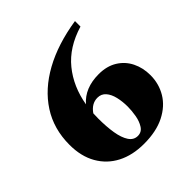

<svg xmlns="http://www.w3.org/2000/svg" viewBox="-181 -811 962 962"><g transform="rotate(-45 300.0 -330.0)"><path d="M301 10Q220 10 160 -21Q100 -52 66.5 -110.5Q33 -169 33 -251Q33 -363 88.5 -449Q144 -535 246.5 -591.5Q349 -648 491 -670V-631Q378 -597 315.5 -520Q253 -443 235 -336Q288 -398 387 -398Q444 -398 484.5 -373Q525 -348 546 -305.5Q567 -263 567 -211Q567 -150 537 -100Q507 -50 447.5 -20Q388 10 301 10ZM228 -243Q228 -184 235.5 -138.5Q243 -93 260.5 -66.5Q278 -40 307 -40Q334 -40 349 -63.5Q364 -87 369.5 -119.5Q375 -152 375 -180Q375 -216 367.5 -248Q360 -280 343 -299.5Q326 -319 299 -319Q257 -319 229 -278Q228 -261 228 -243Z"/></g></svg>

Font: Spectral SC ExtraBold
Style: Regular
Weight: 800
Designer: Jean-Baptiste Levee
Foundry: Production Type
Version: Version 2.001